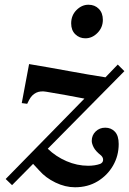

<svg xmlns="http://www.w3.org/2000/svg" viewBox="-20 -766 546 812"><path d="M31 17 4 -9 337 -349Q300 -356 260 -363.5Q220 -371 176 -378Q126 -387 103 -343L95 -327L72 -330L103 -495Q187 -481 271 -465.5Q355 -450 426 -439L478 -493L506 -465L182 -137Q216 -104 261 -84.5Q306 -65 353 -65Q382 -65 404 -73Q415 -78 416 -88.5Q417 -99 408 -108Q384 -127 376 -143Q368 -159 368 -170Q368 -194 384.5 -210Q401 -226 425 -226Q450 -226 466 -209Q482 -192 482 -157Q482 -107 458 -65.5Q434 -24 392.5 1Q351 26 297 26Q256 26 214.5 6Q173 -14 146 -45L120 -73ZM341 -604Q316 -604 298.5 -621Q281 -638 281 -667Q281 -701 303.5 -723.5Q326 -746 354 -746Q381 -746 398 -728.5Q415 -711 415 -682Q415 -650 392.5 -627Q370 -604 341 -604Z"/></svg>

Font: DeepMind Serif Text
Style: Italic
Weight: 400
Italic angle: -12°
Designer: Frank Grießhammer / Modifications: Colophon Foundry
Foundry: Colophon Foundry
Version: Version 5.003; ttfautohint (v1.8.2)